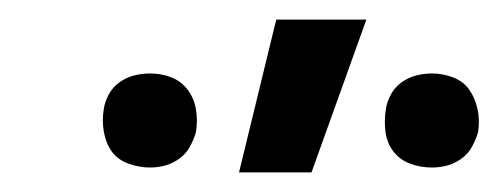

<svg xmlns="http://www.w3.org/2000/svg" viewBox="-20 -776 509 196"><path d="M421 -605Q409 -605 398.5 -609Q388 -613 381.5 -621.5Q375 -630 373.5 -641.5Q372 -653 374 -665Q375 -672 379 -679.5Q383 -687 390 -692Q397 -697 405 -699Q413 -701 421 -701Q432 -701 442.5 -697Q453 -693 459 -684.5Q465 -676 467.5 -664.5Q470 -653 468 -641Q466 -634 462 -626.5Q458 -619 451 -614Q444 -609 436.5 -607Q429 -605 421 -605ZM133 -605Q122 -605 111 -609Q100 -613 94 -621.5Q88 -630 86 -641.5Q84 -653 86 -665Q87 -672 91 -679.5Q95 -687 102 -692Q109 -697 117 -699Q125 -701 133 -701Q145 -701 155 -697Q165 -693 171.5 -684.5Q178 -676 180 -664.5Q182 -653 180 -641Q178 -634 174 -626.5Q170 -619 163 -614Q156 -609 148.5 -607Q141 -605 133 -605ZM224 -600 262 -756H354L298 -600Z"/></svg>

Font: Iosevka Custom Medium
Style: Italic
Weight: 500
Italic angle: -9°
Designer: Belleve Invis
Foundry: Belleve Invis
Version: Version 27.0.1